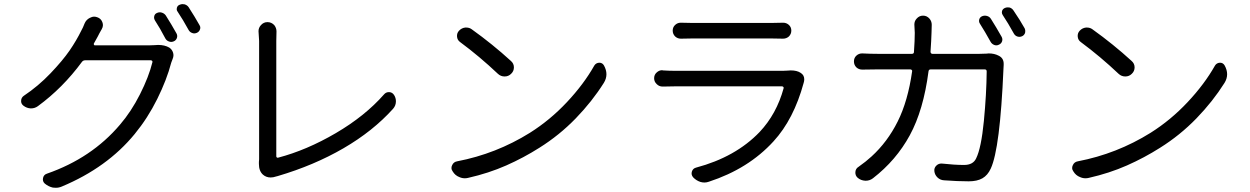

<svg xmlns="http://www.w3.org/2000/svg" viewBox="-20 -851 6040 928"><path d="M433.6 -640.6Q432.6 -637.7 434.1 -634.8Q435.5 -631.8 438.5 -631.8H700.2Q714.8 -631.8 727.5 -632.8Q736.3 -633.8 744.1 -633.8Q776.4 -633.8 797.9 -621.1Q811.5 -612.3 816.4 -596.7Q818.4 -589.8 818.4 -584Q818.4 -575.2 814.5 -566.4Q810.5 -555.7 807.6 -547.9Q786.1 -465.8 740.2 -373Q694.3 -280.3 630.9 -203.1Q498 -41 278.3 50.8Q264.6 56.6 250 56.6Q243.2 56.6 235.4 55.7Q213.9 50.8 196.3 36.1Q184.6 25.4 188 9.3Q191.4 -6.8 207 -11.7Q422.9 -86.9 559.6 -248Q614.3 -311.5 656.7 -395.5Q699.2 -479.5 716.8 -550.8Q717.8 -553.7 715.3 -556.6Q712.9 -559.6 709 -559.6H391.6Q381.8 -559.6 376 -551.8Q283.2 -425.8 163.1 -337.9Q148.4 -327.1 129.9 -327.1Q128.9 -327.1 127.9 -327.1Q109.4 -328.1 93.8 -339.8Q82 -348.6 82 -362.3Q82 -378.9 94.7 -387.7Q165 -434.6 224.1 -496.6Q283.2 -558.6 316.4 -606.9Q349.6 -655.3 373 -703.1Q380.9 -716.8 388.7 -737.3Q396.5 -755.9 414.1 -764.6Q424.8 -770.5 435.5 -770.5Q442.4 -770.5 450.2 -767.6Q467.8 -761.7 474.6 -744.1Q477.5 -736.3 477.5 -729.5Q477.5 -719.7 471.7 -710Q467.8 -703.1 460.9 -690.9Q454.1 -678.7 452.1 -673.8Q445.3 -661.1 433.6 -640.6ZM728.5 -752.9Q724.6 -759.8 724.6 -766.6Q724.6 -769.5 725.6 -773.4Q728.5 -784.2 738.3 -788.1Q750 -793.9 762.2 -790Q774.4 -786.1 781.2 -776.4Q808.6 -733.4 833 -689.5Q838.9 -678.7 835 -667.5Q831.1 -656.2 820.3 -651.4Q813.5 -648.4 807.6 -648.4Q802.7 -648.4 796.9 -650.4Q785.2 -654.3 779.3 -665Q752.9 -715.8 728.5 -752.9ZM838.9 -793.9Q834 -799.8 834 -806.6Q834 -809.6 835 -813.5Q837.9 -824.2 848.6 -828.1Q855.5 -831.1 862.3 -831.1Q867.2 -831.1 872.1 -830.1Q884.8 -826.2 891.6 -816.4Q921.9 -769.5 944.3 -729.5Q948.2 -723.6 948.2 -716.8Q948.2 -712.9 946.3 -708Q942.4 -697.3 931.6 -692.4Q924.8 -689.5 918.9 -689.5Q914.1 -689.5 909.2 -691.4Q897.5 -695.3 891.6 -706.1Q864.3 -755.9 838.9 -793.9Z M1314.5 2Q1300.8 6.8 1288.1 6.8Q1266.6 6.8 1251 -6.8Q1231.4 -24.4 1231.4 -58.6Q1231.4 -63.5 1231.4 -68.4Q1232.4 -74.2 1232.4 -81.1V-653.3L1229.5 -700.2Q1229.5 -716.8 1241.2 -729.5Q1253.9 -744.1 1272.9 -744.1Q1292 -744.1 1305.7 -729.5Q1316.4 -715.8 1316.4 -699.2L1315.4 -653.3V-95.7Q1315.4 -91.8 1318.4 -89.8Q1321.3 -87.9 1324.2 -88.9Q1461.9 -125 1603 -207.5Q1744.1 -290 1835.9 -394.5Q1845.7 -406.2 1860.8 -405.8Q1876 -405.3 1884.8 -391.6Q1893.6 -377.9 1893.6 -361.3Q1893.6 -340.8 1879.9 -325.2Q1782.2 -216.8 1640.1 -134.3Q1498 -51.8 1322.3 0Q1318.4 1 1314.5 2Z M2204.1 -647.5Q2190.4 -657.2 2189 -673.8Q2187.5 -690.4 2198.2 -702.1Q2210.9 -715.8 2228.5 -717.8Q2231.4 -717.8 2234.4 -717.8Q2249 -717.8 2260.7 -709Q2360.4 -637.7 2449.2 -556.6Q2463.9 -543.9 2463.9 -525.4Q2463.9 -506.8 2450.2 -494.1Q2437.5 -481.4 2418.9 -481.4Q2400.4 -481.4 2386.7 -494.1Q2297.9 -578.1 2204.1 -647.5ZM2242.2 8.8Q2234.4 10.7 2226.6 10.7Q2212.9 10.7 2200.2 4.9Q2179.7 -2.9 2168 -22.5Q2162.1 -30.3 2162.1 -39.1Q2162.1 -45.9 2165 -51.8Q2171.9 -68.4 2189.5 -71.3Q2377.9 -107.4 2541 -209Q2638.7 -270.5 2720.2 -357.4Q2801.8 -444.3 2852.5 -534.2Q2860.4 -546.9 2876 -547.9Q2876 -547.9 2877 -547.9Q2891.6 -547.9 2899.4 -534.2Q2911.1 -512.7 2911.1 -492.2Q2911.1 -470.7 2898.4 -450.2Q2841.8 -360.4 2762.7 -278.8Q2683.6 -197.3 2586.9 -136.7Q2511.7 -88.9 2426.8 -51.3Q2341.8 -13.7 2242.2 8.8Z M3788.1 -509.8Q3794.9 -510.7 3801.8 -510.7Q3832 -510.7 3849.6 -499Q3867.2 -488.3 3867.2 -467.8Q3867.2 -459 3864.3 -450.2Q3816.4 -274.4 3718.8 -168Q3597.7 -35.2 3406.2 27.3Q3395.5 31.2 3384.8 31.2Q3375 31.2 3365.2 28.3Q3344.7 21.5 3330.1 5.9Q3319.3 -6.8 3324.2 -22Q3329.1 -37.1 3344.7 -41Q3535.2 -91.8 3651.4 -212.9Q3733.4 -299.8 3767.6 -424.8Q3768.6 -427.7 3766.1 -430.7Q3763.7 -433.6 3759.8 -433.6H3239.3Q3215.8 -433.6 3183.6 -432.6Q3183.6 -432.6 3182.6 -432.6Q3166 -432.6 3154.3 -444.3Q3141.6 -456.1 3141.6 -472.7Q3141.6 -490.2 3154.3 -501Q3166 -511.7 3180.7 -511.7Q3182.6 -511.7 3183.6 -510.7Q3213.9 -508.8 3239.3 -508.8H3765.6Q3778.3 -508.8 3788.1 -509.8ZM3272.5 -664.1Q3271.5 -664.1 3270.5 -664.1Q3254.9 -664.1 3243.2 -674.8Q3231.4 -686.5 3231.4 -703.1Q3231.4 -719.7 3243.2 -730.5Q3254.9 -741.2 3269.5 -741.2Q3271.5 -741.2 3272.5 -741.2Q3293 -740.2 3321.3 -740.2H3713.9Q3742.2 -740.2 3763.7 -741.2Q3764.6 -741.2 3765.6 -741.2Q3781.2 -741.2 3793 -730.5Q3804.7 -719.7 3804.7 -703.1Q3804.7 -686.5 3793 -674.8Q3781.2 -664.1 3764.6 -664.1Q3764.6 -664.1 3763.7 -664.1Q3739.3 -665 3712.9 -665H3321.3Q3295.9 -665 3272.5 -664.1Z M4477.5 -600.6Q4477.5 -596.7 4480 -593.8Q4482.4 -590.8 4486.3 -590.8H4714.8Q4732.4 -590.8 4748 -591.8Q4753.9 -592.8 4758.8 -592.8Q4786.1 -592.8 4806.6 -582Q4831.1 -570.3 4831.1 -543Q4831.1 -540 4831.1 -537.1Q4830.1 -526.4 4830.1 -518.6Q4813.5 -131.8 4768.6 -36.1Q4753.9 -3.9 4728.5 10.7Q4703.1 25.4 4662.1 25.4Q4609.4 25.4 4543 20.5Q4524.4 19.5 4511.2 6.8Q4498 -5.9 4496.1 -23.4Q4494.1 -39.1 4505.4 -50.3Q4516.6 -61.5 4532.2 -60.5Q4593.8 -53.7 4639.6 -53.7Q4683.6 -53.7 4698.2 -85.9Q4722.7 -135.7 4735.4 -266.1Q4748 -396.5 4749 -505.9Q4749 -515.6 4739.3 -515.6H4478.5Q4468.8 -515.6 4467.8 -505.9Q4443.4 -318.4 4377.4 -197.3Q4311.5 -76.2 4199.2 10.7Q4183.6 22.5 4165 22.5Q4164.1 22.5 4162.1 22.5Q4141.6 21.5 4126 8.8Q4113.3 -2 4114.3 -19Q4115.2 -36.1 4129.9 -44.9Q4166 -70.3 4192.4 -94.7Q4269.5 -165 4318.8 -263.7Q4368.2 -362.3 4388.7 -506.8Q4389.6 -509.8 4386.7 -512.7Q4383.8 -515.6 4379.9 -515.6H4221.7Q4172.9 -515.6 4148.4 -514.6Q4147.5 -514.6 4147.5 -514.6Q4130.9 -514.6 4119.1 -525.4Q4107.4 -537.1 4107.4 -554.2Q4107.4 -571.3 4119.1 -582Q4130.9 -592.8 4146.5 -592.8Q4147.5 -592.8 4148.4 -592.8Q4186.5 -590.8 4220.7 -590.8H4387.7Q4397.5 -590.8 4397.5 -600.6Q4401.4 -656.2 4401.4 -692.4L4399.4 -732.4Q4399.4 -749 4410.2 -760.7Q4422.9 -775.4 4441.4 -775.4Q4460 -775.4 4472.7 -760.7Q4483.4 -748 4483.4 -731.4L4482.4 -694.3Q4481.4 -657.2 4477.5 -600.6ZM4715.8 -737.3Q4711.9 -743.2 4711.9 -750Q4711.9 -753.9 4712.9 -756.8Q4715.8 -767.6 4726.6 -772.5Q4738.3 -777.3 4750.5 -773.9Q4762.7 -770.5 4769.5 -759.8Q4794.9 -719.7 4821.3 -672.9Q4827.1 -662.1 4823.2 -650.9Q4819.3 -639.6 4807.6 -634.8Q4801.8 -631.8 4795.9 -631.8Q4790 -631.8 4785.2 -633.8Q4773.4 -638.7 4767.6 -649.4Q4741.2 -697.3 4715.8 -737.3ZM4827.1 -777.3Q4822.3 -784.2 4822.3 -791Q4822.3 -793.9 4823.2 -797.9Q4826.2 -807.6 4836.9 -812.5Q4843.8 -815.4 4850.6 -815.4Q4855.5 -815.4 4860.4 -814.5Q4872.1 -810.5 4878.9 -799.8Q4910.2 -753.9 4932.6 -713.9Q4935.5 -707 4935.5 -701.2Q4935.5 -696.3 4934.6 -692.4Q4930.7 -680.7 4919.9 -675.8Q4913.1 -672.9 4907.2 -672.9Q4902.3 -672.9 4896.5 -674.8Q4885.7 -678.7 4879.9 -689.5Q4852.5 -739.3 4827.1 -777.3Z M5204.1 -647.5Q5190.4 -657.2 5189 -673.8Q5187.5 -690.4 5198.2 -702.1Q5210.9 -715.8 5228.5 -717.8Q5231.4 -717.8 5234.4 -717.8Q5249 -717.8 5260.7 -709Q5360.4 -637.7 5449.2 -556.6Q5463.9 -543.9 5463.9 -525.4Q5463.9 -506.8 5450.2 -494.1Q5437.5 -481.4 5418.9 -481.4Q5400.4 -481.4 5386.7 -494.1Q5297.9 -578.1 5204.1 -647.5ZM5242.2 8.8Q5234.4 10.7 5226.6 10.7Q5212.9 10.7 5200.2 4.9Q5179.7 -2.9 5168 -22.5Q5162.1 -30.3 5162.1 -39.1Q5162.1 -45.9 5165 -51.8Q5171.9 -68.4 5189.5 -71.3Q5377.9 -107.4 5541 -209Q5638.7 -270.5 5720.2 -357.4Q5801.8 -444.3 5852.5 -534.2Q5860.4 -546.9 5876 -547.9Q5876 -547.9 5877 -547.9Q5891.6 -547.9 5899.4 -534.2Q5911.1 -512.7 5911.1 -492.2Q5911.1 -470.7 5898.4 -450.2Q5841.8 -360.4 5762.7 -278.8Q5683.6 -197.3 5586.9 -136.7Q5511.7 -88.9 5426.8 -51.3Q5341.8 -13.7 5242.2 8.8Z"/></svg>

Font: Gen Jyuu GothicX Regular
Style: Regular
Weight: 400
Designer: [Source Han Sans]
Ryoko NISHIZUKA  (kana & ideographs); Paul D. Hunt (Latin, Greek & Cyrillic); Wenlong ZHANG  (bopomofo
Version: Version 1.002.20150607